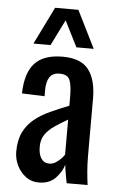

<svg xmlns="http://www.w3.org/2000/svg" viewBox="-57 -849 539 895"><g transform="rotate(5 213.0 -401.0)"><path d="M158 8Q124 8 98 -11.5Q72 -31 57 -61.5Q42 -92 42 -126Q42 -180 60 -217Q78 -254 109.5 -279.5Q141 -305 182.5 -324Q224 -343 270 -361V-402Q270 -455 260 -480.5Q250 -506 212 -506Q179 -506 165 -484Q151 -462 151 -424V-395L45 -399Q47 -495 89 -540.5Q131 -586 219 -586Q305 -586 341 -539Q377 -492 377 -403V-139Q377 -99 380 -63.5Q383 -28 387 0H289Q286 -16 281.5 -40.5Q277 -65 275 -85Q265 -51 236.5 -21.5Q208 8 158 8ZM200 -84Q216 -84 230 -93Q244 -102 255 -113.5Q266 -125 270 -132V-296Q237 -277 209.5 -258.5Q182 -240 165.5 -216.5Q149 -193 149 -159Q149 -124 162 -104Q175 -84 200 -84ZM78 -635 164 -810H273L360 -635H279L218 -756L158 -635Z"/></g></svg>

Font: Oswald
Style: Regular
Weight: 400
Designer: Vernon Adams
Foundry: Vernon Adams
Version: Version 4.103; ttfautohint (v1.8.3)